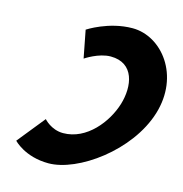

<svg xmlns="http://www.w3.org/2000/svg" viewBox="-122 -952 1029 1078"><g transform="rotate(15 393.0 -412.5)"><path d="M439.1 -655C576.9 -655 597 -523 563.1 -412C529.4 -302 428.6 -170 290.8 -170C220.8 -170 177.5 -221 177.5 -221L48.5 -61C48.5 -61 117.3 15 255.4 15C426 15 695.2 -177 767.7 -414C839.8 -650 686.6 -840 516.8 -840C378.7 -840 263.5 -764 263.5 -764L294.5 -604C294.5 -604 369.1 -655 439.1 -655Z"/></g></svg>

Font: Hussar
Style: BdSuprConOblThree
Weight: 700
Foundry: Cannot Into Space Fonts
Version: Version 2.00